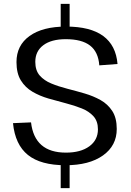

<svg xmlns="http://www.w3.org/2000/svg" viewBox="-20 -845 673 990"><path d="M293 -17H339V125H293ZM293 -825H339V-682H293ZM318 7Q190 7 124 -46Q58 -99 47 -210L140 -214Q149 -136 194 -97Q239 -58 320 -58Q396 -58 440.5 -90.5Q485 -123 485 -178Q485 -220 462 -245.5Q439 -271 401.5 -286Q364 -301 319.5 -312.5Q275 -324 230 -337Q185 -350 147.5 -372Q110 -394 87.5 -430.5Q65 -467 65 -525Q65 -611 132.5 -659.5Q200 -708 321 -708Q446 -708 512 -659.5Q578 -611 586 -515L492 -508Q487 -577 444.5 -610Q402 -643 319 -643Q245 -643 203.5 -612Q162 -581 162 -526Q162 -482 184.5 -456Q207 -430 244.5 -414.5Q282 -399 327 -387.5Q372 -376 416.5 -363Q461 -350 498.5 -329Q536 -308 559 -272.5Q582 -237 582 -180Q582 -94 511 -43.5Q440 7 318 7Z"/></svg>

Font: Pathway Extreme 72pt Medium
Style: Regular
Weight: 500
Designer: Eduardo Rodriguez Tunni
Foundry: Eduardo Rodriguez Tunni
Version: Version 1.001;gftools[0.9.26]